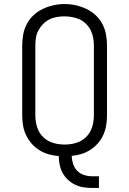

<svg xmlns="http://www.w3.org/2000/svg" viewBox="-20 -766 640 951"><path d="M436 165Q414 165 392.5 161.5Q371 158 351.5 148.5Q332 139 316 124Q300 109 290 90Q280 71 275.5 49.5Q271 28 271 7Q245 5 220.5 -2Q196 -9 174.5 -22.5Q153 -36 136.5 -55Q120 -74 109 -97Q98 -120 94 -145Q90 -170 90 -195V-540Q90 -568 95 -595.5Q100 -623 113 -647.5Q126 -672 146.5 -691Q167 -710 192.5 -722Q218 -734 245 -740Q272 -746 300 -746Q328 -746 355 -740Q382 -734 407.5 -722Q433 -710 453.5 -691Q474 -672 487 -647.5Q500 -623 505 -595.5Q510 -568 510 -540V-195Q510 -170 506 -145.5Q502 -121 492 -98.5Q482 -76 465.5 -57Q449 -38 428.5 -24.5Q408 -11 384 -3.5Q360 4 335 6Q336 26 342 45.5Q348 65 362 79.5Q376 94 395.5 100.5Q415 107 436 107H470V165ZM300 -50Q319 -50 338.5 -53.5Q358 -57 375.5 -65.5Q393 -74 407 -88Q421 -102 429.5 -119.5Q438 -137 441.5 -156.5Q445 -176 445 -195V-540Q445 -560 441.5 -579Q438 -598 429.5 -615.5Q421 -633 406.5 -647.5Q392 -662 374.5 -670Q357 -678 337.5 -681.5Q318 -685 298 -685Q279 -685 259.5 -681.5Q240 -678 223 -669Q206 -660 192.5 -646Q179 -632 170 -615Q161 -598 158 -578.5Q155 -559 155 -540V-195Q155 -176 158.5 -156.5Q162 -137 170.5 -119.5Q179 -102 193 -88Q207 -74 224.5 -65.5Q242 -57 261.5 -53.5Q281 -50 300 -50Z"/></svg>

Font: Iosevka Curly Slab LtEx
Style: Regular
Weight: 300
Width: 7
Monospace: yes
Designer: Belleve Invis
Foundry: Belleve Invis
Version: Version 11.1.0; ttfautohint (v1.8.3)